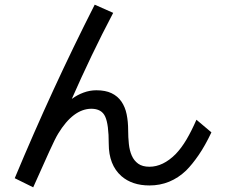

<svg xmlns="http://www.w3.org/2000/svg" viewBox="-20 -737 960 821"><path d="M464 -682Q416 -591 371.5 -498Q327 -405 287 -314Q310 -331 337 -341Q364 -351 392 -351Q431 -351 457 -338.5Q483 -326 499 -303Q515 -280 521.5 -248.5Q528 -217 528 -180Q528 -150 531 -121.5Q534 -93 543.5 -71.5Q553 -50 571 -37Q589 -24 619 -24Q677 -24 731 -78Q756 -104 777.5 -140.5Q799 -177 820 -225L884 -171Q857 -114 829.5 -74Q802 -34 776 -8Q709 56 619 56Q545 56 499 16Q445 -32 445 -122Q445 -205 430 -238Q415 -272 370 -272Q293 -271 229 -166Q216 -145 190 -87.5Q164 -30 122 64L43 25Q124 -169 208.5 -352.5Q293 -536 385 -717Z"/></svg>

Font: BM YEONSUNG
Style: Regular
Weight: 400
Designer: Bongjin Kim; Myungsoo Han; Jaehyun Keum; Jihee Min; Dokyung Lee; Chorong Kim; Jooyeon Kang; Sang-a Kim;
Foundry: Sandoll Communications Inc.
Version: Version 1.000;PS 1;hotconv 16.6.51;makeotf.lib2.5.65220